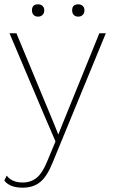

<svg xmlns="http://www.w3.org/2000/svg" viewBox="-23 -654 531 889"><path d="M153 -634Q166 -634 174 -626.5Q182 -619 182 -606Q182 -593 174 -585Q166 -577 153 -577Q140 -577 132.5 -585Q125 -593 125 -606Q125 -634 153 -634ZM339 -634Q352 -634 360 -626.5Q368 -619 368 -606Q368 -593 360 -585Q352 -577 339 -577Q326 -577 318.5 -585Q311 -593 311 -606Q311 -634 339 -634ZM467 -500 221 98Q195 163 163 189Q131 215 82 215Q22 215 -3 182L8 159Q32 191 82 191Q120 191 147 169Q174 147 196 92L234 1L179 -127L21 -500H53L227 -81L247 -31L268 -84L437 -500Z"/></svg>

Font: Elaine Sans ExtraLight
Style: Regular
Weight: 275
Designer: Wei Huang
Foundry: Wei Huang
Version: Version 2.001;December 24, 2019;FontCreator 12.0.0.2547 64-b